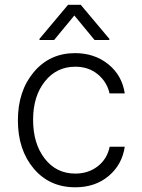

<svg xmlns="http://www.w3.org/2000/svg" viewBox="-20 -776 596 807"><path d="M377.4 -607.9 292.5 -710.9 207.5 -607.9H146V-612.8L266.1 -755.9H319.3L439.5 -612.8V-607.9ZM296.4 11.2Q188 11.2 121.6 -67.6Q55.2 -146.5 55.2 -270Q55.2 -393.6 122.1 -473.1Q189 -552.7 295.4 -552.7Q377.4 -552.7 435.3 -505.9Q493.2 -459 504.4 -383.3H440.4Q429.7 -431.6 391.1 -463.6Q352.5 -495.6 296.4 -495.6Q217.8 -495.6 168.5 -433.6Q119.1 -371.6 119.1 -272.5Q119.1 -172.4 168 -109.4Q216.8 -46.4 296.4 -46.4Q351.1 -46.4 390.6 -76.9Q430.2 -107.4 440.9 -159.2H504.4Q493.2 -84 436.8 -36.4Q380.4 11.2 296.4 11.2Z"/></svg>

Font: Interop Light
Style: Regular
Weight: 300
Designer: Rasmus Andersson, Google, Jang Haemin
Foundry: jhaemin
Version: Version 1.007